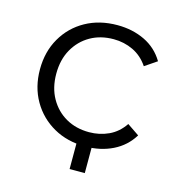

<svg xmlns="http://www.w3.org/2000/svg" viewBox="-98 -616 760 818"><g transform="rotate(15 281.5 -207.5)"><path d="M321 5Q242 5 181 -29.5Q120 -64 85 -124.5Q50 -185 50 -263Q50 -341 85 -401.5Q120 -462 181 -496Q242 -530 321 -530Q388 -530 442 -504Q496 -478 527 -426L474 -390Q447 -430 407 -449Q367 -468 321 -468Q263 -468 218.5 -442.5Q174 -417 148 -371Q122 -325 122 -263Q122 -201 148 -155Q174 -109 218.5 -83.5Q263 -58 321 -58Q367 -58 407 -76.5Q447 -95 474 -135L527 -99Q496 -48 442 -21.5Q388 5 321 5ZM282 115V-17H349V115Z"/></g></svg>

Font: Montserrat
Style: Regular
Weight: 400
Designer: Julieta Ulanovsky
Foundry: Julieta Ulanovsky
Version: Version 9.000; ttfautohint (v1.8.4.7-5d5b)